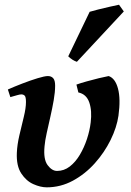

<svg xmlns="http://www.w3.org/2000/svg" viewBox="-20 -783 561 823"><path d="M487.8 -287.1Q480.5 -236.8 454.1 -183.1Q427.7 -129.4 386.5 -83.3Q345.2 -37.1 292.5 -8.5Q239.7 20 180.2 20Q153.8 20 123 6.3Q92.3 -7.3 71 -39.8Q49.8 -72.3 52.2 -127.9Q53.7 -163.1 63.2 -203.6Q72.8 -244.1 82 -282Q91.3 -319.8 91.3 -345.7Q91.3 -367.7 85.7 -373Q80.1 -378.4 71.3 -378.4Q65.4 -378.4 54.2 -375.2Q43 -372.1 33.7 -369.4Q24.4 -366.7 24.4 -366.7L13.7 -399.4Q41 -411.6 75.9 -425Q110.8 -438.5 141.4 -447.8Q171.9 -457 185.1 -457Q199.7 -457 208 -447.8Q216.3 -438.5 216.3 -416Q216.3 -388.2 210.2 -353.3Q204.1 -318.4 195.8 -282Q187.5 -245.6 180.2 -212.6Q172.9 -179.7 170.9 -155.8Q165.5 -100.1 184.1 -75.2Q202.6 -50.3 224.6 -50.3Q254.4 -50.3 279.1 -69.3Q303.7 -88.4 322.3 -119.6Q340.8 -150.9 352.8 -187.3Q364.7 -223.6 368.7 -257.8Q375 -307.6 362.8 -343.5Q350.6 -379.4 315.9 -386.7L307.6 -420.4Q325.2 -426.8 351.6 -434.1Q377.9 -441.4 403.8 -447.8Q429.7 -454.1 445.8 -457Q474.1 -447.3 485.8 -403.1Q497.6 -358.9 487.8 -287.1ZM510.7 -733.9 309.6 -518.1Q291 -523.9 272.5 -541.5L364.3 -732.4Q375 -735.8 400.4 -742.2Q425.8 -748.5 451.7 -754.4Q477.5 -760.3 490.2 -762.7Z"/></svg>

Font: Gentium Plus
Style: Bold Italic
Weight: 700
Italic angle: -8°
Designer: Victor Gaultney, Annie Olsen, Iska Routamaa, Becca Hirsbrunner
Foundry: SIL International
Version: Version 6.101